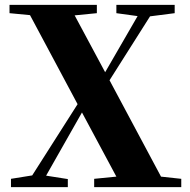

<svg xmlns="http://www.w3.org/2000/svg" viewBox="-20 -767 779 787"><path d="M640 -43 429 -438 595 -700 696 -713V-747H457V-713L544 -701L411 -471L286 -704L377 -713V-747H19V-713L103 -705L298 -340L112 -48L25 -34V0H258V-33L169 -47L316 -306L457 -43L366 -34V0H723V-34Z"/></svg>

Font: Noto Serif TC Black
Style: Regular
Weight: 900
Version: Version 1.001;PS 1.001;hotconv 16.6.54;makeotf.lib2.5.65590